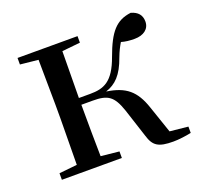

<svg xmlns="http://www.w3.org/2000/svg" viewBox="-101 -650 810 773"><g transform="rotate(-20 304.5 -264.0)"><path d="M418 -52C432 -5 453 9 517 9C540 9 571 5 594 0V-27L516 -35L476 -152C450 -229 412 -261 331 -273C374 -287 404 -316 428 -384C437 -408 446 -425 455 -440C472 -435 489 -433 512 -433C550 -433 576 -452 576 -484C576 -512 561 -529 532 -537C468 -529 436 -492 401 -396C367 -301 326 -286 267 -286H219L221 -486L299 -494V-522H42V-494L119 -486L121 -292V-230L119 -36L42 -28V0H299V-28L221 -36C220 -92 219 -178 219 -257H268C332 -257 355 -242 378 -175Z"/></g></svg>

Font: Source Han Serif SC Medium
Style: Regular
Weight: 500
Designer: Ryoko NISHIZUKA 西塚涼子 (kana & ideographs); Frank Grießhammer (Latin, Greek & Cyrillic); Wenlong ZHANG 张文龙 (bopomofo); San
Foundry: Adobe
Version: Version 2.003;hotconv 1.1.1;makeotfexe 2.6.0